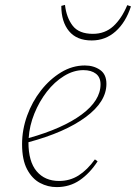

<svg xmlns="http://www.w3.org/2000/svg" viewBox="-20 -750 554 783"><path d="M320 -464Q280 -464 241 -440Q202 -416 171 -376Q140 -336 120 -286.5Q100 -237 97 -187Q236 -226 313 -283Q390 -340 390 -406Q390 -435 371 -449.5Q352 -464 320 -464ZM211 13Q175 13 143 -4Q111 -21 90.5 -59.5Q70 -98 70 -162Q70 -221 90.5 -278Q111 -335 147 -381Q183 -427 229 -455Q275 -483 326 -483Q362 -483 388 -465Q414 -447 414 -408Q414 -335 329.5 -272.5Q245 -210 96 -170Q96 -91 129.5 -51.5Q163 -12 221 -12Q265 -12 300.5 -34.5Q336 -57 367 -100L378 -92Q346 -43 305 -15Q264 13 211 13ZM354 -585Q293 -585 261.5 -623Q230 -661 230 -726L245 -730Q251 -678 276.5 -645Q302 -612 359 -612Q408 -612 442 -643Q476 -674 499 -729L514 -724Q493 -659 451.5 -622Q410 -585 354 -585Z"/></svg>

Font: Source Serif Pro ExtraLight
Style: Italic
Weight: 200
Italic angle: -12°
Designer: Frank Grießhammer
Foundry: Adobe Systems Incorporated
Version: Version 3.001;hotconv 1.0.111;makeotfexe 2.5.65597